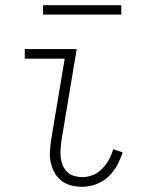

<svg xmlns="http://www.w3.org/2000/svg" viewBox="-20 -708 540 736"><path d="M295 8Q273 8 252 2.5Q231 -3 215 -15.5Q199 -28 189 -46.5Q179 -65 174.5 -85.5Q170 -106 171.5 -128Q173 -150 176 -172L228 -483H75V-520H274L215 -166Q213 -150 212 -134Q211 -118 213 -102.5Q215 -87 221 -73Q227 -59 238 -48.5Q249 -38 264.5 -33.5Q280 -29 296 -29Q316 -29 336 -37Q356 -45 371.5 -61Q387 -77 397.5 -96Q408 -115 414 -136L450 -124Q442 -98 428.5 -73.5Q415 -49 394.5 -30Q374 -11 347.5 -1.5Q321 8 295 8ZM445 -652H145V-688H445Z"/></svg>

Font: Iosevka Curly Extralight
Style: Italic
Weight: 200
Italic angle: -9°
Monospace: yes
Designer: Belleve Invis
Foundry: Belleve Invis
Version: Version 22.1.2; ttfautohint (v1.8.4)